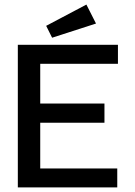

<svg xmlns="http://www.w3.org/2000/svg" viewBox="-20 -820 590 840"><path d="M58 0V-624H496V-541H156V-367H437V-283H156V-83H493V0ZM208 -655 182 -707 358 -800 400 -717Z"/></svg>

Font: Inconsolata SemiExpanded SemiBold
Style: Regular
Weight: 600
Width: 6
Monospace: yes
Designer: Raph Levien, Cyreal, Brenton Simpson
Foundry: Raph Levien, Cyreal, Google
Version: Version 3.001; ttfautohint (v1.8.2.53-6de2)